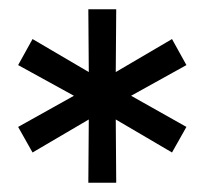

<svg xmlns="http://www.w3.org/2000/svg" viewBox="-20 -762 440 413"><path d="M381 -622 350 -678 229 -607 230 -742H170L171 -607L50 -678L19 -622L139 -556L19 -489L50 -434L171 -505L170 -369H230L229 -505L350 -434L381 -489L262 -556Z"/></svg>

Font: Chess Sans Medium
Style: Regular
Weight: 500
Designer: Wolf Bōese
Foundry: Wolf Bōese
Version: Version 7.223;Glyphs 3.3 (3306)